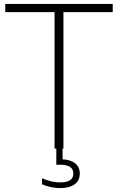

<svg xmlns="http://www.w3.org/2000/svg" viewBox="-20 -760 604 982"><path d="M259 0V-698H7V-740H556.5V-698H304.5V0ZM289 202Q265.5 202 240.8 197Q216 192 195 182.5V151.5Q222 163.5 244.2 168.2Q266.5 173 288.5 173Q319.5 173 337.2 162.2Q355 151.5 355 127.5Q355 104 337.2 93.2Q319.5 82.5 287.5 82.5H268V-10H300V55Q340 56.5 364 75Q388 93.5 388 128Q388 164.5 361 183.2Q334 202 289 202Z"/></svg>

Font: Encode Sans XLt
Style: Regular
Weight: 200
Designer: Multiple Designers
Foundry: Impallari Type
Version: Version 3.002; ttfautohint (v1.8.3) -l 8 -r 50 -G 200 -x 14 